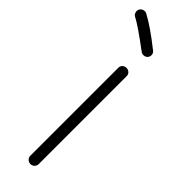

<svg xmlns="http://www.w3.org/2000/svg" viewBox="-276 -762 778 778"><g transform="rotate(45 113.0 -373.0)"><path d="M96 -14V-518Q96 -528 103 -534.5Q110 -541 120 -541Q130 -541 137 -534.5Q144 -528 144 -518V-14Q144 -4 137 3Q130 10 120 10Q110 10 103 3Q96 -4 96 -14ZM118 -630Q30 -696 -2 -712Q-10 -716 -13 -726Q-16 -736 -11 -744Q-7 -752 3 -755Q13 -758 21 -753Q66 -730 146 -667Q154 -661 155 -651.5Q156 -642 150 -634Q144 -627 134.5 -626Q125 -625 118 -630Z"/></g></svg>

Font: Hoogli
Style: Regular
Weight: 400
Designer: Anand Singh Naorem
Foundry: Brand New Type
Version: Version 1.00 b007